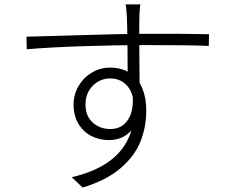

<svg xmlns="http://www.w3.org/2000/svg" viewBox="-20 -805 1040 869"><path d="M611 -733Q609 -660 612 -402L558 -439Q558 -492 557 -594Q556 -696 554 -733Q552 -773 548 -785H615Q611 -753 611 -733ZM246 -643Q530 -652 641 -652Q713 -652 784 -652Q830 -651 866 -651Q902 -651 926 -650L925 -597Q854 -601 640 -601Q505 -601 356 -596Q207 -591 101 -582L100 -639Q150 -640 174 -641Q198 -642 246 -643ZM473 -171Q429 -171 392.5 -190Q356 -209 334.5 -245.5Q313 -282 313 -332Q313 -377 335.5 -415.5Q358 -454 396 -476.5Q434 -499 478 -499Q531 -499 568 -474.5Q605 -450 623.5 -406.5Q642 -363 642 -306Q642 -231 616 -165Q590 -99 526 -44Q462 11 354 44L305 -3Q399 -25 461.5 -66Q524 -107 555.5 -167.5Q587 -228 587 -307Q587 -380 557 -415Q527 -450 479 -450Q433 -450 400 -417Q367 -384 367 -332Q367 -280 399.5 -250.5Q432 -221 480 -221Q532 -221 559.5 -263.5Q587 -306 580 -380L617 -351Q617 -264 577 -217.5Q537 -171 473 -171Z"/></svg>

Font: 寒蝉端黑体 Light
Style: Regular
Weight: 300
Designer: ChillDuanSans {Warren2060}; 
Source Han Sans {Ryoko NISHIZUKA 西塚涼子 (kana, bopomofo & ideographs); Paul D. Hunt (Latin, G
Foundry: ChillType&Adobe
Version: Version 1.300;Glyphs 3.3 (3306)